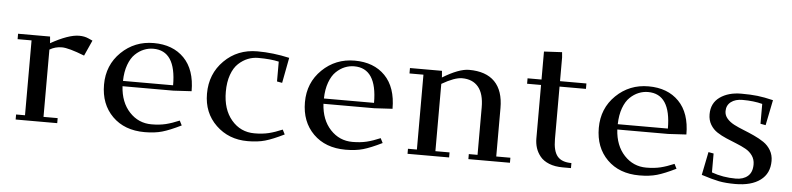

<svg xmlns="http://www.w3.org/2000/svg" viewBox="-40 -782 4060 984"><g transform="rotate(5 1990.0 -290.0)"><path d="M32.2 -411.1V-439H196.8L199.2 -411.1V-404.8Q291 -456.1 345.2 -456.1Q372.6 -456.1 393.1 -446.8L415 -437L378.9 -356.9Q296.9 -389.2 262.2 -389.2Q228 -389.2 199.2 -372.1V-25.9H272V0H58.1V-25.9H104V-411.1Z M729.5 -452.1Q828.1 -452.1 886 -392.8Q943.8 -333.5 943.8 -223.1L850.6 -217.8H588.9Q593.8 -135.3 640.1 -85.7Q686.5 -36.1 753.4 -36.1Q794.4 -36.1 826.7 -43.9Q858.9 -51.8 896.5 -67.9L908.7 -43.9Q850.1 -15.1 812 -4.2Q773.9 6.8 721.7 6.8Q618.2 6.8 555.9 -55.2Q493.7 -117.2 493.7 -217.8Q493.7 -318.4 562.5 -385.3Q631.3 -452.1 729.5 -452.1ZM588.9 -245.1H846.7Q846.7 -422.9 729.5 -422.9Q704.6 -422.9 681.2 -413.3Q657.7 -403.8 637 -384Q616.2 -364.3 603 -328.4Q589.8 -292.5 588.9 -245.1Z M1023.4 -217.8Q1023.4 -319.8 1091.8 -387.9Q1160.2 -456.1 1262.2 -456.1Q1342.8 -456.1 1427.2 -437L1402.3 -306.2L1375.5 -311V-413.1Q1333 -422.9 1269.5 -422.9Q1241.7 -422.9 1216.3 -412.8Q1190.9 -402.8 1168.2 -381.8Q1145.5 -360.8 1132.1 -323.2Q1118.7 -285.6 1118.7 -235.8Q1118.7 -145.5 1165 -90.8Q1211.4 -36.1 1283.2 -36.1Q1324.2 -36.1 1356.4 -43.9Q1388.7 -51.8 1426.3 -67.9L1438.5 -43.9Q1379.9 -15.1 1341.8 -4.2Q1303.7 6.8 1251.5 6.8Q1154.3 6.8 1088.9 -56.2Q1023.4 -119.1 1023.4 -217.8Z M1763.2 -452.1Q1861.8 -452.1 1919.7 -392.8Q1977.5 -333.5 1977.5 -223.1L1884.3 -217.8H1622.6Q1627.4 -135.3 1673.8 -85.7Q1720.2 -36.1 1787.1 -36.1Q1828.1 -36.1 1860.4 -43.9Q1892.6 -51.8 1930.2 -67.9L1942.4 -43.9Q1883.8 -15.1 1845.7 -4.2Q1807.6 6.8 1755.4 6.8Q1651.9 6.8 1589.6 -55.2Q1527.3 -117.2 1527.3 -217.8Q1527.3 -318.4 1596.2 -385.3Q1665 -452.1 1763.2 -452.1ZM1622.6 -245.1H1880.4Q1880.4 -422.9 1763.2 -422.9Q1738.3 -422.9 1714.8 -413.3Q1691.4 -403.8 1670.7 -384Q1649.9 -364.3 1636.7 -328.4Q1623.5 -292.5 1622.6 -245.1Z M2048.3 -411.1V-439H2212.9L2215.3 -411.1V-404.8Q2299.3 -456.1 2351.1 -456.1Q2438.5 -456.1 2483.4 -410.2Q2528.3 -364.3 2528.3 -274.9V-25.9H2601.1V0H2387.2V-25.9H2432.1V-270Q2432.1 -340.3 2402.8 -375.2Q2373.5 -410.2 2319.3 -410.2Q2280.8 -410.2 2215.3 -372.1V-25.9H2288.1V0H2074.2V-25.9H2120.1V-411.1Z M2653.3 -411.1V-439H2725.1V-583L2817.9 -587.9L2820.3 -561V-439H2956.1V-411.1H2820.3V-141.1Q2820.3 -79.6 2842.8 -52.7Q2865.2 -25.9 2915 -25.9V0H2873Q2832 0 2802.2 -12Q2772.5 -23.9 2756.1 -44.2Q2739.7 -64.5 2732.4 -87.4Q2725.1 -110.4 2725.1 -136.2V-411.1Z M3274.9 -452.1Q3373.5 -452.1 3431.4 -392.8Q3489.3 -333.5 3489.3 -223.1L3396 -217.8H3134.3Q3139.2 -135.3 3185.5 -85.7Q3231.9 -36.1 3298.8 -36.1Q3339.8 -36.1 3372.1 -43.9Q3404.3 -51.8 3441.9 -67.9L3454.1 -43.9Q3395.5 -15.1 3357.4 -4.2Q3319.3 6.8 3267.1 6.8Q3163.6 6.8 3101.3 -55.2Q3039.1 -117.2 3039.1 -217.8Q3039.1 -318.4 3107.9 -385.3Q3176.8 -452.1 3274.9 -452.1ZM3134.3 -245.1H3392.1Q3392.1 -422.9 3274.9 -422.9Q3250 -422.9 3226.6 -413.3Q3203.1 -403.8 3182.4 -384Q3161.6 -364.3 3148.4 -328.4Q3135.3 -292.5 3134.3 -245.1Z M3585.9 -23.9 3609.9 -143.1 3636.7 -138.2V-41Q3694.8 -20 3760.7 -20Q3799.3 -20 3822.5 -39.8Q3845.7 -59.6 3845.7 -100.1Q3845.7 -126 3832 -145.5Q3818.4 -165 3796.6 -177Q3774.9 -189 3748.5 -199.5Q3722.2 -210 3695.8 -221.2Q3669.4 -232.4 3647.7 -246.6Q3626 -260.7 3612.3 -283.7Q3598.6 -306.6 3598.6 -336.9Q3598.6 -394.5 3641.8 -425.3Q3685.1 -456.1 3752 -456.1Q3800.3 -456.1 3835 -452.1Q3869.6 -448.2 3916 -437L3889.6 -306.2L3862.8 -311V-413.1Q3818.4 -424.8 3760.7 -424.8Q3723.6 -424.8 3701.2 -407.5Q3678.7 -390.1 3678.7 -359.9Q3678.7 -338.9 3692.9 -322.3Q3707 -305.7 3729.7 -293.9Q3752.4 -282.2 3779.8 -271.5Q3807.1 -260.7 3834.7 -248Q3862.3 -235.4 3885 -220Q3907.7 -204.6 3921.9 -180.4Q3936 -156.2 3936 -126Q3936 -61.5 3889.6 -26.9Q3843.3 7.8 3760.7 7.8Q3711.4 7.8 3676.5 1Q3641.6 -5.9 3585.9 -23.9Z"/></g></svg>

Font: Dehuti
Style: Bold
Weight: 700
Version: Version 1.2